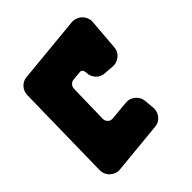

<svg xmlns="http://www.w3.org/2000/svg" viewBox="-195 -868 1013 1013"><g transform="rotate(-45 311.0 -362.0)"><path d="M561 -475Q559 -445 536 -426Q513 -407 484 -409L428 -413Q400 -415 381.5 -435Q363 -455 362 -483Q361 -499 355 -505.5Q349 -512 341 -511L289 -506Q275 -505 266 -495Q257 -485 256 -471L251 -251Q251 -235 262.5 -224Q274 -213 291 -215L397 -225Q426 -228 449.5 -209Q473 -190 476 -161L481 -105Q484 -75 465 -51.5Q446 -28 416 -26L127 2Q111 4 96.5 -1.5Q82 -7 71 -17Q60 -27 54 -41Q48 -55 48 -71L58 -621Q59 -649 77.5 -669Q96 -689 123 -691L496 -727Q512 -728 527 -722.5Q542 -717 553 -706.5Q564 -696 570 -681Q576 -666 575 -650Z"/></g></svg>

Font: d puntillas B to tiptoe
Style: Regular
Weight: 400
Designer: deFharo
Foundry: deFharo.com
Version: Version 1.001 2012